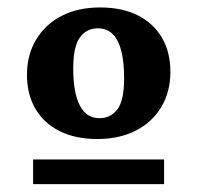

<svg xmlns="http://www.w3.org/2000/svg" viewBox="-20 -706 516 502"><path d="M66.5 -224.5V-289H409V-224.5ZM240 -397Q269.5 -397 287 -420.2Q304.5 -443.5 304.5 -501Q304.5 -566 287.5 -599Q270.5 -632 236 -632Q207 -632 189.2 -608.5Q171.5 -585 171.5 -527Q171.5 -463 188.8 -430Q206 -397 240 -397ZM234.5 -342.5Q177 -342.5 135.8 -363.2Q94.5 -384 72.5 -421.8Q50.5 -459.5 50.5 -510Q50.5 -562.5 74.5 -602.5Q98.5 -642.5 141.2 -664.5Q184 -686.5 241.5 -686.5Q299.5 -686.5 340.5 -665.8Q381.5 -645 403.5 -607.2Q425.5 -569.5 425.5 -518.5Q425.5 -466 401.8 -426.2Q378 -386.5 335 -364.5Q292 -342.5 234.5 -342.5Z"/></svg>

Font: Newsreader 16pt 16pt
Style: Bold
Weight: 700
Version: Version 1.003